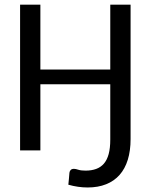

<svg xmlns="http://www.w3.org/2000/svg" viewBox="-20 -662 663 845"><path d="M554.7 -49.8Q554.7 1 542.5 40.8Q530.3 80.6 506.3 107.7Q482.4 134.8 447 148.9Q411.6 163.1 365.7 163.1Q323.7 163.1 280.8 150.9Q282.2 137.7 283.4 124.3Q284.7 110.8 285.6 98.1Q286.6 90.8 291.3 85.9Q295.9 81.1 305.7 81.1Q313 81.1 324.7 85Q336.4 88.9 356.4 88.9Q382.8 88.9 403.1 81.5Q423.3 74.2 437.3 58.1Q451.2 42 458.3 15.9Q465.3 -10.3 465.3 -47.9V-291H157.7V0H68.4V-641.6H157.7V-356H465.3V-641.6H554.7Z"/></svg>

Font: Carlito
Style: Regular
Weight: 400
Designer: Lukasz Dziedzic
Foundry: tyPoland Lukasz Dziedzic
Version: Version 1.103; Beta1; all basic design good, some composites